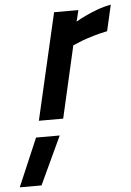

<svg xmlns="http://www.w3.org/2000/svg" viewBox="-98 -553 610 897"><g transform="rotate(-5 207.0 -104.5)"><path d="M189 -499H303L290 -446Q313 -460 340 -472Q363 -483 393 -494Q423 -505 456 -511L428 -389Q393 -382 363 -373Q333 -364 311 -356Q285 -346 265 -337L188 0H74ZM54 77H165L60 302H-42Z"/></g></svg>

Font: Panefresco 800wt
Style: Italic
Weight: 800
Foundry: Campivisivi & Chank Co
Version: Version 1.001